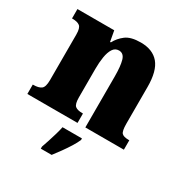

<svg xmlns="http://www.w3.org/2000/svg" viewBox="-177 -687 997 1044"><g transform="rotate(30 321.0 -165.0)"><path d="M13 0V-59H17Q49 -59 65.5 -71Q82 -83 82 -127V-413Q82 -454 67 -465.5Q52 -477 22 -477H18V-536H249L261 -470H266Q283 -503 314.5 -527Q346 -551 408 -551Q483 -551 521.5 -505.5Q560 -460 560 -359V-129Q560 -83 571.5 -71Q583 -59 615 -59H619V0H377V-320Q377 -384 367 -419Q357 -454 327 -454Q303 -454 289.5 -433Q276 -412 270.5 -377.5Q265 -343 265 -303V-124Q265 -82 279 -70.5Q293 -59 324 -59H328V0ZM225 208Q232 189 240.5 162.5Q249 136 257 109Q265 82 269 61H391V71Q382 92 365.5 118.5Q349 145 329.5 172Q310 199 293 221H225Z"/></g></svg>

Font: Noto Serif Myanmar SemiCondensed Black
Style: Regular
Weight: 900
Width: 4
Designer: Ben Mitchell and the Monotype Design Team
Foundry: Monotype Imaging Inc.
Version: Version 2.106; ttfautohint (v1.8.4.7-5d5b)